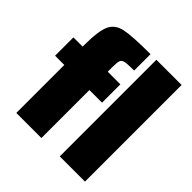

<svg xmlns="http://www.w3.org/2000/svg" viewBox="-195 -893 1044 1044"><g transform="rotate(45 326.5 -371.5)"><path d="M86 -369H15V-510H86V-521Q86 -631 106.5 -675Q127 -719 181.5 -730.5Q236 -742 376 -742V-616Q327 -616 308.5 -612.5Q290 -609 284.5 -596.5Q279 -584 279 -550V-510H376V-369H279V0H86ZM420 0V-743H614V0Z"/></g></svg>

Font: Saira Semi Condensed Black
Style: Regular
Weight: 900
Width: 4
Designer: Hector Gatti with collaboration of the Omnibus-Type team
Foundry: Omnibus-Type
Version: Version 1.001; ttfautohint (v1.8)